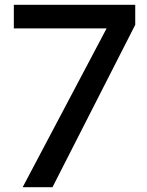

<svg xmlns="http://www.w3.org/2000/svg" viewBox="-20 -785 616 805"><path d="M427 -666H38V-765H547V-681L200 0H75Z"/></svg>

Font: Application Medium
Style: Regular
Weight: 500
Designer: Wei Huang
Foundry: Wei Huang
Version: Version 0.012